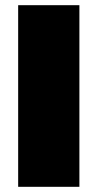

<svg xmlns="http://www.w3.org/2000/svg" viewBox="-20 -720 376 740"><path d="M50 0H286V-700H50Z"/></svg>

Font: Chess Sans Black
Style: Regular
Weight: 900
Designer: Wolf Bōese
Foundry: Wolf Bōese
Version: Version 7.223;Glyphs 3.3 (3306)